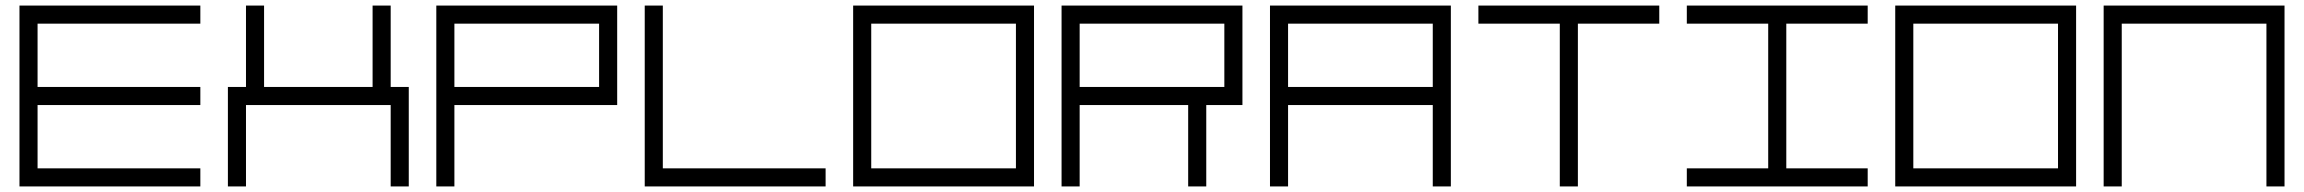

<svg xmlns="http://www.w3.org/2000/svg" viewBox="-20 -670 8279 690"><path d="M115 -585V-357.5H700V-292.5H115V-65H700V0H50V-65V-585V-650H700V-585ZM115 -585Z M864 -357.5H799V-325V0H864V-292.5H929H1384V0H1449V-325V-357.5H1384V-650H1319V-357.5H929V-650H864ZM864 -357.5Z M2133 -357.5V-585H1613V-357.5ZM2198 -357.5V-292.5H1613V0H1548V-585V-650H2198V-585ZM2198 -357.5Z M2362 0H2947V-65H2362V-650H2297V0ZM2362 0Z M3111 -65H3631V-585H3111ZM3111 0H3046V-650H3111H3631H3696V0H3631ZM3111 0Z M3860 -650H3795V0H3860V-292.5H4250V0H4315V-292.5H4445V-325V-650H4380ZM3860 -585H4380V-357.5H3860ZM3860 -585Z M5129 -585H4609V-357.5H5129ZM5194 0H5129V-292.5H4609V0H4544V-585V-650H5194ZM5194 -585Z M5650.5 -585V0H5585.5V-585H5293V-650H5943V-585ZM5650.5 -585Z M6399.5 -65H6692V0H6042V-65H6334.5V-585H6042V-650H6692V-585H6399.5ZM6399.5 -65Z M6856 -65H7376V-585H6856ZM6856 0H6791V-650H6856H7376H7441V0H7376ZM6856 0Z M7605 -585V0H7540V-650H7605H8125H8190V0H8125V-585ZM7605 -585Z"/></svg>

Font: skuare
Style: Regular
Weight: 400
Designer: Dinesh Verma
Version: 0.0.1;FontRapid 1.4.1